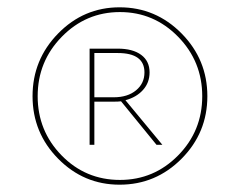

<svg xmlns="http://www.w3.org/2000/svg" viewBox="-20 -731 656 525"><path d="M307 -711Q406 -711 476.5 -639.5Q547 -568 547 -468Q547 -368 476.5 -297Q406 -226 307 -226Q209 -226 139 -297Q69 -368 69 -468Q69 -568 139 -639.5Q209 -711 307 -711ZM308 -239Q401 -239 467 -306Q533 -373 533 -468Q533 -563 467 -630.5Q401 -698 308 -698Q215 -698 149 -630.5Q83 -563 83 -468Q83 -373 148.5 -306Q214 -239 308 -239ZM389 -533Q389 -505 371 -485Q353 -465 323 -457L424 -335H408L311 -454Q304 -453 291 -453H238V-335H225V-598H302Q343 -598 366 -581Q389 -564 389 -533ZM238 -465H291Q329 -465 352 -484Q375 -503 375 -533Q375 -586 302 -586H238Z"/></svg>

Font: EauTestInfant Thin
Style: Italic
Weight: 250
Italic angle: -12°
Designer: Christian Thalmann (Catharsis Fonts)
Version: Version 0.001;PS 000.001;hotconv 1.0.88;makeotf.lib2.5.64775